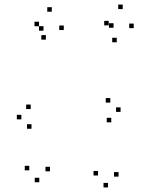

<svg xmlns="http://www.w3.org/2000/svg" viewBox="-20 -784 660 849"><path d="M504.2 -3V-23H484.2V-3ZM571.3 -659.7V-679.7H551.3V-659.7ZM522.7 -743.8V-763.8H502.7V-743.8ZM460.8 -671.7V-691.7H440.8V-671.7ZM496.2 -597V-617H476.2V-597ZM482 -661.3V-681.3H462V-661.3ZM413.5 -8V-28H393.5V-8ZM457.7 44.8V24.8H437.7V44.8ZM201 -26.5V-46.5H181V-26.5ZM262 -651.2V-671.2H242V-651.2ZM209 -732.2V-752.2H189V-732.2ZM152.5 -668V-688H132.5V-668ZM182.8 -608.7V-628.7H162.8V-608.7ZM172.3 -648.3V-668.3H152.3V-648.3ZM109.5 -30.8V-50.8H89.5V-30.8ZM153.7 22V2H133.7V22ZM472 -243V-263H452V-243ZM513.2 -289.2V-309.2H493.2V-289.2ZM467.7 -330.3V-350.3H447.7V-330.3ZM115.7 -301.7V-321.7H95.7V-301.7ZM74.5 -256.2V-276.2H54.5V-256.2ZM119.3 -214.7V-234.7H99.3V-214.7Z"/></svg>

Font: Monaspace Radon Dots Var
Style: Regular
Weight: 400
Designer: Riley Cran and the Lettermatic Team
Version: Version 1.100 (Monaspace Radon Dots)